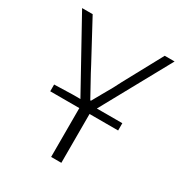

<svg xmlns="http://www.w3.org/2000/svg" viewBox="-170 -841 901 960"><g transform="rotate(30 280.0 -361.0)"><path d="M96 -321 200 -324H246L26 -722H87L207 -499Q224 -467 227 -461L292 -343H296L324 -393Q366 -465 382 -499L503 -722H560L341 -324H488V-282H323V0H264V-282H96Z"/></g></svg>

Font: Nebula Sans Light
Style: Regular
Weight: 300
Designer: Paul D. Hunt for Adobe (as Source Sans)
Foundry: Nebula Entertainment & Broadcasting LLC
Version: Version 1.010